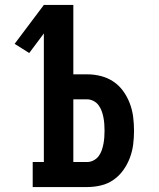

<svg xmlns="http://www.w3.org/2000/svg" viewBox="-20 -755 640 775"><path d="M112 0V-101H157V-620L98 -541L39 -578L157 -735H276V-455H332Q360 -455 387.5 -448Q415 -441 438 -425.5Q461 -410 477.5 -387Q494 -364 504 -337.5Q514 -311 517.5 -283Q521 -255 521 -227Q521 -199 517.5 -171.5Q514 -144 504 -117.5Q494 -91 477.5 -68Q461 -45 438 -29Q415 -13 387.5 -6.5Q360 0 332 0ZM276 -101H332Q345 -101 357.5 -107.5Q370 -114 378 -124.5Q386 -135 390.5 -148Q395 -161 397.5 -174Q400 -187 401 -200.5Q402 -214 402 -227Q402 -241 401 -254.5Q400 -268 397.5 -281Q395 -294 390.5 -306.5Q386 -319 378 -330Q370 -341 357.5 -347.5Q345 -354 332 -354H276Z"/></svg>

Font: Iosevka HT Extended
Style: Bold
Weight: 700
Width: 7
Monospace: yes
Designer: Belleve Invis
Foundry: Belleve Invis
Version: Version 32.3.0; ttfautohint (v1.8.4)